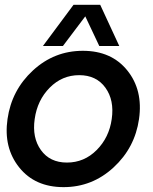

<svg xmlns="http://www.w3.org/2000/svg" viewBox="-20 -770 634 797"><path d="M285.2 -750H396L475.1 -579.1H392.1L334 -702.1L241.2 -579.1H158.2ZM11.2 -275.9Q28.3 -396 116.7 -477.5Q205.1 -559.1 324 -559.1Q442.9 -559.1 508.5 -477.5Q574.2 -396 557.1 -275.9Q540 -156.7 451.4 -75Q362.8 6.8 243.9 6.8Q125 6.8 59.6 -75.2Q-5.9 -157.2 11.2 -275.9ZM257.8 -95.2Q329.6 -95.2 381.3 -147.2Q433.1 -199.2 443.8 -275.9Q455.1 -354 417.5 -406Q379.9 -458 308.8 -458Q237.8 -458 186.3 -406Q134.8 -354 124 -275.9Q112.8 -198.7 149.9 -147Q187 -95.2 257.8 -95.2Z"/></svg>

Font: Oakes Grotesk
Style: Medium Italic
Weight: 500
Designer: Samuel Oakes
Foundry: Samuel Oakes
Version: Version 1.0 | wf-rip DC20170320